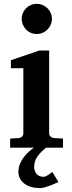

<svg xmlns="http://www.w3.org/2000/svg" viewBox="-20 -760 373 988"><path d="M280.8 176.8Q262.2 185.5 244.6 192.4Q229.5 198.2 213.1 203.1Q196.8 208 185.5 208Q162.1 208 141.8 202.4Q121.6 196.8 106.7 185.8Q91.8 174.8 83.3 159.4Q74.7 144 74.7 124Q74.7 102.1 83 82.5Q91.3 63 103.8 47.1Q116.2 31.2 130.4 19Q143.6 7.3 154.3 0H32.2V-46.9L78.1 -49.8Q86.9 -50.8 93.5 -57.4Q100.1 -64 100.1 -73.2V-409.2H36.1V-450.2L182.1 -500H232.9V-73.2Q232.9 -64 240 -57.4Q247.1 -50.8 255.9 -49.8L304.2 -46.9V0H217.3Q190.4 20.5 173.3 44.4Q155.8 68.8 155.8 98.1Q155.8 120.1 168.2 135Q180.7 149.9 205.6 149.9Q210.4 149.9 217 146.5Q223.6 143.1 230.2 138.9Q236.8 134.8 241.9 130.6Q247.1 126.5 249.5 125ZM247.1 -663.1Q247.1 -647 241 -632.8Q234.9 -618.7 224.1 -607.9Q213.4 -597.2 199.2 -591.1Q185.1 -585 168.9 -585Q152.8 -585 138.7 -591.1Q124.5 -597.2 114.3 -607.9Q104 -618.7 97.9 -632.8Q91.8 -647 91.8 -663.1Q91.8 -679.2 97.9 -693.4Q104 -707.5 114.3 -717.8Q124.5 -728 138.7 -734.1Q152.8 -740.2 168.9 -740.2Q185.1 -740.2 199.2 -734.1Q213.4 -728 224.1 -717.8Q234.9 -707.5 241 -693.4Q247.1 -679.2 247.1 -663.1Z"/></svg>

Font: Charis SIL Eur
Style: Bold
Weight: 700
Foundry: SIL International
Version: Version 5.000